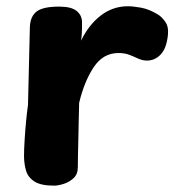

<svg xmlns="http://www.w3.org/2000/svg" viewBox="-20 -572 556 605"><path d="M74.1 -485.9Q75.1 -520.1 95.3 -535.7Q115.6 -551.2 166.4 -551.2Q204.7 -551.2 221.6 -537.4Q238.4 -523.7 238.4 -502.1Q238.4 -496.1 238.4 -487.4Q238.4 -478.7 237.9 -468.3Q237.4 -458 235.4 -444Q259.8 -494 297.7 -523.2Q335.6 -552.3 383.1 -552.3Q399.1 -552.3 424.4 -547.8Q449.8 -543.2 477.8 -526.2Q489.8 -519.2 501.8 -501.8Q513.8 -484.4 507.3 -448.7Q501.7 -415 484.1 -398.1Q466.6 -381.1 443.1 -381.1Q433.1 -381.1 424.6 -383.9Q416.1 -386.8 407.3 -391Q396.6 -396.2 383.6 -400.6Q370.7 -404.9 352.9 -404.9Q304.8 -404.9 275.1 -360Q245.4 -315.1 229.4 -248Q228.4 -214 227.9 -184.5Q227.4 -155 226.8 -129.9Q226.2 -104.9 225.7 -83.4Q225.2 -61.9 225.2 -44.9Q225.2 -22.6 211.3 -10.1Q197.4 2.4 179.9 7.7Q162.4 13 150.4 13Q109 13 88.7 0Q68.3 -13 62 -34.5Q55.7 -56 55.7 -81Q55.7 -101 57.6 -131Q59.4 -161 62.3 -191Q65.2 -221 68.2 -241Z"/></svg>

Font: Playpen Sans Arabic
Style: Regular
Weight: 400
Designer: Azza Alameddine, Laura Meseguer, Veronika Burian, José Scaglione
Foundry: TypeTogether
Version: Version 2.000